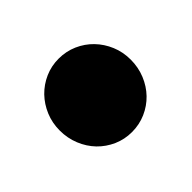

<svg xmlns="http://www.w3.org/2000/svg" viewBox="-63 -506 416 416"><g transform="rotate(45 145.0 -298.0)"><path d="M30.5 -298Q30.5 -320.5 39.2 -340.5Q48 -360.5 63.2 -375.2Q78.5 -390 98.8 -398.5Q119 -407 142.5 -407Q166 -407 186.8 -398.5Q207.5 -390 222.8 -375.2Q238 -360.5 246.8 -340.5Q255.5 -320.5 255.5 -298Q255.5 -275.5 246.8 -255.8Q238 -236 222.8 -221.2Q207.5 -206.5 186.8 -198Q166 -189.5 142.5 -189.5Q119 -189.5 98.8 -198Q78.5 -206.5 63.2 -221.2Q48 -236 39.2 -255.8Q30.5 -275.5 30.5 -298Z"/></g></svg>

Font: Lato ExtraBold
Style: Italic
Weight: 800
Italic angle: -7°
Designer: Lukasz Dziedzic with Adam Twardoch and Botio Nikoltchev
Foundry: tyPoland Lukasz Dziedzic
Version: Version 2.015; 2015-08-06; http://www.latofonts.com/